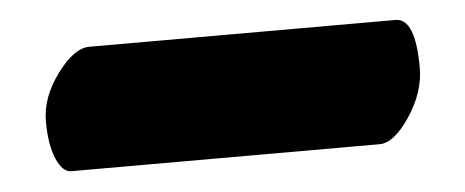

<svg xmlns="http://www.w3.org/2000/svg" viewBox="-28 -815 608 251"><g transform="rotate(-5 276.5 -690.0)"><path d="M462 -610H57Q46 -610 38 -628.5Q30 -647 30 -678Q30 -709 52.5 -739.5Q75 -770 95 -770H497Q523 -770 523 -705Q523 -673 502 -641.5Q481 -610 462 -610Z"/></g></svg>

Font: Titan One
Style: Regular
Weight: 400
Designer: Rodrigo Fuenzalida
Foundry: Rodrigo Fuenzalida
Version: Version 1.001